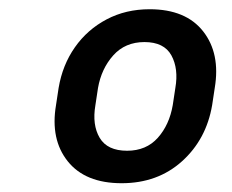

<svg xmlns="http://www.w3.org/2000/svg" viewBox="-20 -742 513 424"><path d="M103.7 -509.9 109.4 -547.6Q117.9 -598.4 145.4 -637.6Q172.9 -676.8 215.4 -699.2Q257.8 -721.6 310.4 -721.6Q390.3 -721.6 428.6 -672.8Q467 -623.9 454.2 -547.6L448.5 -509.9Q435.7 -434.3 381.9 -385.8Q328.1 -337.4 248.6 -337.4Q168.3 -337.4 129.6 -385.8Q90.9 -434.3 103.7 -509.9ZM196.4 -547.6 190.7 -509.9Q183.2 -466.3 200.1 -437.7Q217 -409.1 260.7 -409.1Q302.9 -409.1 328.5 -437.7Q354 -466.3 361.5 -509.9L367.2 -547.6Q374.6 -590.2 358.5 -619.7Q342.3 -649.1 299 -649.1Q256.4 -649.1 230.1 -619.7Q203.8 -590.2 196.4 -547.6Z"/></svg>

Font: Inter UI Semi Bold
Style: Italic
Weight: 600
Italic angle: -9.39999°
Designer: Rasmus Andersson
Foundry: rsms
Version: 3.2;8d6f07862